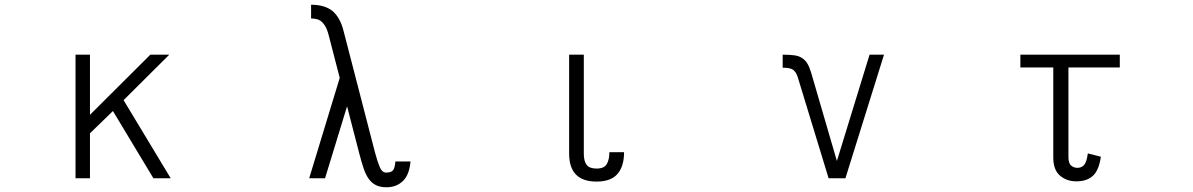

<svg xmlns="http://www.w3.org/2000/svg" viewBox="-20 -713 5040 811"><path d="M701 40H628L457 -244L360 -150V40H299V-482H360V-228L615 -482H695L502 -290Z M1714 -31Q1709 26 1681.5 52Q1654 78 1613 78Q1586 78 1568 69Q1550 60 1537.5 42.5Q1525 25 1516 -1.5Q1507 -28 1498 -63L1446 -264L1353 40H1286L1415 -384L1370 -558Q1365 -579 1359 -592.5Q1353 -606 1344 -616Q1333 -628 1320.5 -631.5Q1308 -635 1294 -635V-693Q1351 -693 1384 -667Q1417 -639 1431 -583L1564 -69Q1574 -31 1584 -7.5Q1594 16 1611 16Q1631 16 1639.5 7Q1648 -2 1650 -31Z M2616 -70Q2616 -10 2588 22Q2560 54 2500 54Q2384 54 2384 -64V-482H2446V-64Q2446 -32 2458 -16.5Q2470 -1 2500 -1Q2532 -1 2543 -20Q2554 -39 2554 -70Z M3714 -482 3551 40H3480L3350 -386Q3342 -413 3325 -421Q3313 -427 3286 -427V-482Q3316 -482 3334.5 -479.5Q3353 -477 3366 -469Q3381 -460 3390 -445Q3399 -430 3406 -407L3515 -33L3653 -482Z M4710 -428H4493V-50Q4493 -23 4504.5 -13.5Q4516 -4 4531 -4Q4548 -4 4559 -16Q4570 -28 4575 -65L4630 -51Q4622 6 4596.5 29.5Q4571 53 4526 53Q4486 53 4457.5 29Q4429 5 4429 -48V-428H4290V-482H4710Z"/></svg>

Font: NanumGothicCoding
Style: Regular
Weight: 400
Monospace: yes
Designer: Kwon Bruce; Nicolas Noh; Sung-woo Choi; Go-un Cha; Soo-hyun Park;
Foundry: NHN Corporation
Version: Version 2.000;PS 1;hotconv 1.0.49;makeotf.lib2.0.14853